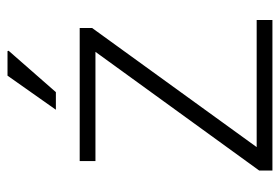

<svg xmlns="http://www.w3.org/2000/svg" viewBox="-140 -624 763 524"><g transform="rotate(-90 242.0 -361.5)"><path d="M39 0V-36L363 -483H65V-526H428V-492L103 -43H450V0ZM205 -591 298 -723H365L366 -720L253 -591Z"/></g></svg>

Font: Archivo SemiBold Thin
Style: Regular
Weight: 250
Version: Version 2.001